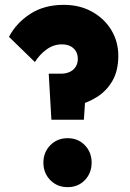

<svg xmlns="http://www.w3.org/2000/svg" viewBox="-20 -761 536 792"><path d="M192 -267 181 -457H231Q252 -457 268 -464.5Q284 -472 292.5 -486Q301 -500 301 -518Q301 -537 292.5 -550.5Q284 -564 269.5 -571Q255 -578 235 -578Q201 -578 172 -557Q143 -536 124 -505L17 -609Q47 -666 104.5 -703.5Q162 -741 243 -741Q309 -741 360 -712.5Q411 -684 439.5 -636.5Q468 -589 468 -531Q468 -469 443.5 -427Q419 -385 378.5 -360Q338 -335 290 -324L334 -388L326 -267ZM259 11Q216 11 187.5 -18Q159 -47 159 -90Q159 -133 187.5 -162Q216 -191 259 -191Q302 -191 330 -162Q358 -133 358 -90Q358 -47 330 -18Q302 11 259 11Z"/></svg>

Font: Outfit Thin ExtraBold
Style: Regular
Weight: 800
Version: Version 1.100;gftools[0.9.27]